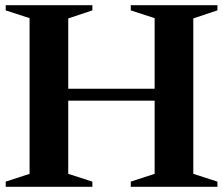

<svg xmlns="http://www.w3.org/2000/svg" viewBox="-20 -720 860 740"><path d="M2 0V-20L94 -50V-650L2 -680V-700H336V-680L243 -649V-378H576V-650L484 -680V-700H818V-680L725 -649V-50L818 -20V0H484V-20L576 -50V-332H243V-50L336 -20V0Z"/></svg>

Font: Wittgenstein
Style: Bold
Weight: 700
Designer: Jörg Drees
Foundry: Jörg Drees
Version: Version 1.303; ttfautohint (v1.8.4.7-5d5b)